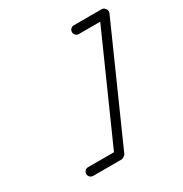

<svg xmlns="http://www.w3.org/2000/svg" viewBox="-141 -670 761 799"><g transform="rotate(-30 239.5 -270.5)"><path d="M323.1 -520C323.1 -520 323.1 -520 323.1 -520C368.1 -520 413.1 -520 458.1 -520C464.4 -520 460.9 -530.2 455.2 -539.1C449.4 -547.9 441.5 -555.3 438.9 -549.5C358.6 -369.2 278.4 -188.9 198.2 -8.5C197.3 -6.5 203.2 -9.6 208.8 -13.2C214.4 -16.9 219.7 -21 217.4 -21C171.4 -21 125.4 -21 79.4 -21C67.8 -21 58.4 -11.6 58.4 0C58.4 11.6 67.8 21 79.4 21C79.4 21 79.4 21 79.4 21C125.4 21 171.4 21 217.4 21C219.7 21 224 18.9 228 16.3C232 13.7 235.7 10.6 236.6 8.5C316.8 -171.8 397 -352.1 477.2 -532.4C479.8 -538.2 478.2 -545.6 474.4 -551.6C470.5 -557.5 464.4 -562 458.1 -562C413.1 -562 368.1 -562 323.1 -562C311.5 -562 302.1 -552.6 302.1 -541C302.1 -529.4 311.5 -520 323.1 -520Z"/></g></svg>

Font: FRB American Cursive Guidelines Medium
Style: Italic
Weight: 500
Italic angle: -25°
Version: Version 2.0;Modular Font Editor K font №1